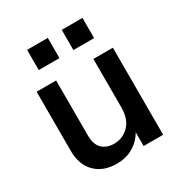

<svg xmlns="http://www.w3.org/2000/svg" viewBox="-168 -825 901 955"><g transform="rotate(-30 282.5 -347.0)"><path d="M124 -704H243V-588H124ZM323 -704H442V-588H323ZM387 -500H499V0H387V-79Q362 -36 321 -13Q280 10 229 10Q152 10 106.5 -35Q61 -80 61 -161V-500H173V-185Q173 -132 198.5 -107.5Q224 -83 267 -83Q316 -83 351.5 -118.5Q387 -154 387 -222Z"/></g></svg>

Font: CBA Beacon Sans Bold
Style: Regular
Weight: 700
Designer: Wei Huang
Foundry: Wei Huang
Version: Version 1.002